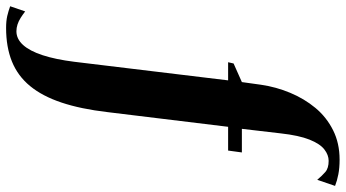

<svg xmlns="http://www.w3.org/2000/svg" viewBox="-410 -589 1106 614"><g transform="rotate(90 143.0 -282.0)"><path d="M107 -563.5Q114 -612 132.8 -657Q151.5 -702 181.2 -737.8Q211 -773.5 252.5 -794.2Q294 -815 346.5 -815Q373 -815 393.5 -811Q414 -807 430.5 -800.5L411 -743.5Q398.5 -758.5 386.2 -769.2Q374 -780 350.5 -780Q331.5 -780 313.8 -766.2Q296 -752.5 282.5 -718.8Q269 -685 262.5 -626.5L248 -502.5H323.5L317.5 -458.5H241.5L194.5 -72.5Q184.5 13 164 74.2Q143.5 135.5 111.2 174.8Q79 214 32.8 232.8Q-13.5 251.5 -74.5 251.5Q-97 251.5 -113 247.8Q-129 244 -144 238.5L-127.5 190.5Q-117 198.5 -106.8 205Q-96.5 211.5 -85.8 215Q-75 218.5 -64 218.5Q-39.5 218.5 -20.2 197.2Q-1 176 12.5 134.8Q26 93.5 33.5 34L93 -458.5H35L39 -476L98.5 -502.5Z"/></g></svg>

Font: Merriweather 144pt ExtraBold
Style: Italic
Weight: 800
Italic angle: -7.8°
Version: Version 2.101